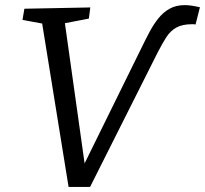

<svg xmlns="http://www.w3.org/2000/svg" viewBox="-20 -727 799 748"><path d="M247.2 1.3 142.2 -648.2 160.9 -632.2 67.6 -649.5 75 -693 331.8 -698 326.2 -654.5 216.6 -633.5 230.3 -654.6 312.2 -72H300.5L531.5 -541.2Q546.9 -573.2 562.6 -602.6Q578.2 -631.9 597.1 -655.6Q616 -679.3 641 -693.2Q666.1 -707.1 700.1 -707.1Q712.5 -707.1 727.2 -704.9Q741.9 -702.7 758.9 -698.7L741.9 -631.7Q732.5 -632.7 732.8 -632.7Q733.2 -632.7 729.2 -632.7Q690.5 -632.7 667.1 -619.7Q643.8 -606.7 627.9 -582Q612.1 -557.4 593.8 -521.7L330.9 1.3Z"/></svg>

Font: Bitter Thin
Style: Italic
Weight: 100
Italic angle: -9°
Designer: Sol Matas, and Bitter project Authors
Foundry: Sol Matas
Version: Version 2.002